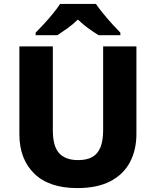

<svg xmlns="http://www.w3.org/2000/svg" viewBox="-20 -951 796 981"><path d="M677 -267Q677 -185 644 -122.5Q611 -60 544 -25Q477 10 375 10Q231 10 155 -64Q79 -138 79 -266V-714H250V-285Q250 -203 282.5 -168Q315 -133 379 -133Q424 -133 452 -149Q480 -165 493.5 -199Q507 -233 507 -286V-714H677ZM470 -931Q485 -909 507.5 -881.5Q530 -854 553.5 -828Q577 -802 595 -784V-771H484Q458 -787 431 -806.5Q404 -826 378 -851Q352 -826 325.5 -807Q299 -788 273 -771H162V-784Q181 -803 204.5 -828.5Q228 -854 250.5 -881.5Q273 -909 287 -931Z"/></svg>

Font: Noto Sans Armenian ExtraBold
Style: Regular
Weight: 800
Version: Version 2.007